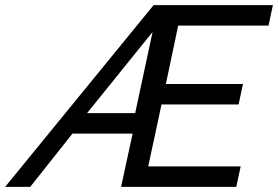

<svg xmlns="http://www.w3.org/2000/svg" viewBox="-100 -730 1086 750"><path d="M500 -710H966L949 -630H596L548 -402H849L832 -322H531L479 -80H840L823 0H373L418 -208H183L18 0H-80ZM428 -288 496 -605 240 -288Z"/></svg>

Font: Raleway-v4020 Medium
Style: Italic
Weight: 500
Italic angle: -12°
Designer: Matt McInerney, Pablo Impallari, Rodrigo Fuenzalida
Foundry: Matt McInerney, Pablo Impallari, Rodrigo Fuenzalida
Version: Version 4.020;PS 004.020;hotconv 1.0.88;makeotf.lib2.5.64775